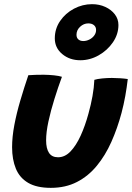

<svg xmlns="http://www.w3.org/2000/svg" viewBox="-20 -872 633 921"><path d="M432.6 -489.1Q446.4 -493.4 470.4 -495.8Q494.5 -498.1 516.6 -498.1Q535.2 -498.1 557.4 -496.6Q579.6 -495.1 592.9 -492.8Q588.2 -452.2 580.9 -411.2Q573.5 -370.1 562.9 -330.1Q543.1 -256.2 514.1 -191.2Q485.1 -126.2 444.4 -76.8Q403.8 -27.2 349.2 0.9Q294.6 29.1 223.8 29.1Q155.9 29.1 115 5Q74.1 -19.1 56.1 -63Q38 -106.9 38 -165.8Q38 -215.4 48.8 -272.4Q59.6 -329.5 77.6 -390.3Q95.5 -451.1 115.9 -511.2Q129.8 -512.2 151 -513Q172.2 -513.8 189.6 -513.5Q214.6 -513.2 239.1 -510.7Q263.5 -508.1 277.1 -503.6Q258.5 -453.1 241.1 -397.2Q223.6 -341.4 212.4 -289.7Q201.2 -238 201.2 -198.8Q201.2 -159.5 215.1 -138.6Q229 -117.6 258.4 -117.6Q291.4 -117.6 318.3 -145.7Q345.2 -173.8 366.8 -221.1Q388.4 -268.5 404.2 -326.5Q416.4 -370.2 423.7 -411.1Q431 -451.9 432.6 -489.1ZM365.1 -583Q314 -583 278.4 -612.8Q242.9 -642.5 242.9 -687.9Q242.9 -734.2 268.4 -771.4Q293.9 -808.6 334.8 -830.3Q375.8 -852 421.6 -852Q456.4 -852 485.1 -838.8Q513.9 -825.6 531 -803.1Q548.1 -780.5 548.1 -752.1Q548.1 -707.8 521.7 -669.1Q495.2 -630.4 453.4 -606.7Q411.6 -583 365.1 -583ZM379.4 -675.1Q394.2 -675.1 408.5 -682.2Q422.8 -689.2 431.8 -701.4Q440.9 -713.5 440.9 -728Q440.9 -742.8 430.8 -751.2Q420.6 -759.8 403.5 -759.8Q381.6 -759.8 364.2 -743.6Q346.9 -727.4 346.9 -705.1Q346.9 -690.8 355.9 -682.9Q365 -675.1 379.4 -675.1Z"/></svg>

Font: Grandstander Thin
Style: Italic
Weight: 100
Italic angle: -15°
Designer: Tyler Finck
Foundry: Etcetera Type Co
Version: Version 1.200